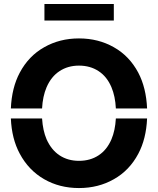

<svg xmlns="http://www.w3.org/2000/svg" viewBox="-20 -929 789 958"><path d="M34.2 -387.7Q38.6 -491.7 78.6 -566.4Q123 -649.9 200.7 -693.4Q277.8 -737.3 374 -737.3Q470.7 -737.3 547.9 -693.4Q625.5 -649.9 669.9 -566.4Q709.5 -491.2 713.9 -387.7H558.1Q555.2 -448.7 536.1 -493.7Q513.7 -546.9 471.7 -574.2Q430.2 -601.6 374 -601.6Q318.8 -601.6 277.3 -574.2Q235.8 -547.4 212.4 -493.7Q192.9 -447.8 189.9 -387.7ZM34.2 -337.9H189.9Q193.8 -277.3 212.4 -233.9Q236.3 -180.7 277.3 -153.8Q318.8 -126.5 374 -126.5Q430.2 -126.5 471.7 -153.8Q513.2 -180.7 536.1 -233.9Q554.7 -277.8 558.1 -337.9H713.9Q709.5 -235.8 669.9 -161.6Q625.5 -78.1 547.9 -34.7Q470.7 9.3 374 9.3Q277.3 9.3 200.7 -34.7Q123 -79.1 78.6 -162.1Q38.6 -235.8 34.2 -337.9ZM201.7 -826.7V-909.2H547.9V-826.7Z"/></svg>

Font: Inter Tight Stencil
Style: Bold
Weight: 700
Designer: Rasmus Andersson
Foundry: rsms
Version: Version 3.004;Glyphs 3.1.2 (3151)